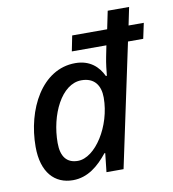

<svg xmlns="http://www.w3.org/2000/svg" viewBox="-85 -835 830 919"><g transform="rotate(-10 330.0 -375.0)"><path d="M196 10C269 10 322 -36 366 -91H370L360 0H443L570 -598H644L660 -673H586L604 -760H500L482 -673H312L297 -598H465L454 -543C448 -513 444 -477 442 -454H437C415 -501 374 -540 303 -540C140 -540 47 -359 47 -178C47 -53 108 10 196 10ZM235 -77C182 -77 154 -111 154 -178C154 -314 220 -454 318 -454C381 -454 409 -413 409 -354C409 -216 320 -77 235 -77Z"/></g></svg>

Font: Noto Sans Medium
Style: Italic
Weight: 500
Italic angle: -12°
Designer: Monotype Design Team
Foundry: Monotype Imaging Inc.
Version: Version 2.013